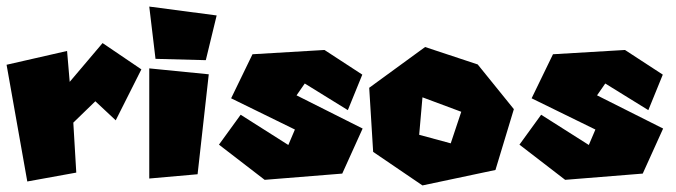

<svg xmlns="http://www.w3.org/2000/svg" viewBox="-24 -564 2056 584"><path d="M-4 -367 59 -12 208 -39 199 -191 266 -256 328 -198 406 -353 288 -433 188 -315 180 -409Z M430 -356V-21L577 -34L611 -338ZM430 -544 449 -385 602 -381 635 -517Z M1034 -229 1078 -337 963 -412 744 -399 679 -265 873 -170 853 -123 708 -215 642 -124 781 -17 1017 -36 1079 -173 878 -274 903 -310Z M1347 -128 1251 -154 1261 -268 1379 -224ZM1099 -297 1111 -102 1261 0 1483 -47 1539 -232 1429 -368 1269 -421Z M1948 -229 1992 -337 1877 -412 1658 -399 1593 -265 1787 -170 1767 -123 1622 -215 1556 -124 1695 -17 1931 -36 1993 -173 1792 -274 1817 -310Z"/></svg>

Font: Super Mario
Style: Regular
Weight: 400
Version: Version 1.0